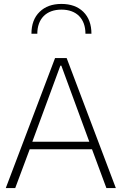

<svg xmlns="http://www.w3.org/2000/svg" viewBox="-20 -952 615 972"><path d="M291 -932.1C244.6 -932.1 208 -918.9 180.7 -892.1C152.8 -865.2 139.2 -828.1 139.2 -781.2H168.9C168.9 -856.9 214.4 -903.3 291 -903.3C367.7 -903.3 412.6 -856.9 412.6 -781.2H442.9C442.9 -828.1 429.2 -865.2 401.9 -892.1C374.5 -918.9 337.4 -932.1 291 -932.1ZM445.8 -196.3 518.6 0H566.4L317.4 -658.2H258.8L9.3 0H57.1L130.4 -196.3ZM290.5 -619.6 432.1 -234.4H143.6L285.6 -619.6Z"/></svg>

Font: Estedad ExtraLight
Style: Regular
Weight: 200
Designer: Amin Abedi
Version: Version 7.3